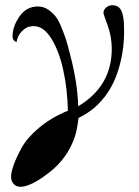

<svg xmlns="http://www.w3.org/2000/svg" viewBox="-20 -465 540 744"><path d="M243.2 -36.1Q241.2 -120.1 225.1 -193.6Q209 -267.1 179 -315.4Q148.9 -363.8 110.8 -363.8Q101.1 -363.8 90.1 -360.8Q79.1 -357.9 64 -343Q48.8 -328.1 43.9 -301.8Q31.7 -306.6 29.8 -315.9Q28.8 -319.8 28.8 -326.2Q28.8 -362.3 55.4 -401.1Q82 -439.9 127 -439.9Q148.9 -439.9 167 -427.5Q185.1 -415 196.5 -399.9Q208 -384.8 220 -354.5Q231.9 -324.2 237.1 -307.6Q242.2 -291 251 -255.9Q279.8 -148.9 283.2 -53.2Q413.1 -131.3 413.1 -275.9Q413.1 -322.8 397 -366.9Q380.9 -411.1 380.9 -414.1Q380.9 -427.2 391.4 -436Q401.9 -444.8 416 -444.8Q431.2 -444.8 441.2 -435.8Q451.2 -426.8 455.1 -409.9Q459 -393.1 460 -379.2Q460.9 -365.2 460.9 -342.8Q460.9 -256.8 433.3 -178.5Q405.8 -100.1 346.2 -47.9Q320.3 -25.9 284.2 -7.8Q279.3 38.1 269 67.9Q240.2 149.9 169.7 204.3Q99.1 258.8 59.1 258.8Q43 258.8 33 247.8Q22.9 236.8 22.9 220Q22.9 203.1 32.5 175.5Q42 147.9 63.5 108.4Q85 68.8 132.1 29.5Q179.2 -9.8 243.2 -36.1Z"/></svg>

Font: CMU Serif Upright Italic
Style: UprightItalic
Weight: 500
Version: Version 0.7.0